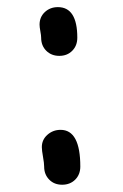

<svg xmlns="http://www.w3.org/2000/svg" viewBox="-20 -571 339 531"><path d="M202.1 -110.4Q202.1 -88.4 188 -74.2Q173.8 -60.1 151.9 -60.1Q129.9 -60.1 116.2 -74.2Q102.1 -88.4 102.1 -110.4Q102.1 -119.6 98.9 -137.5Q95.7 -155.3 95.7 -164.1Q95.7 -184.6 111.1 -198.2Q126.5 -211.9 147.5 -211.9Q202.1 -211.9 202.1 -110.4ZM193.8 -466.8Q193.8 -444.8 179.9 -430.7Q166 -416.5 144 -416.5Q122.1 -416.5 107.9 -430.7Q93.8 -444.8 93.8 -466.8Q93.8 -472.7 91.6 -484.6Q89.4 -496.6 89.4 -502.9Q89.4 -523.9 104 -537.6Q118.7 -551.3 140.1 -551.3Q193.8 -551.3 193.8 -466.8Z"/></svg>

Font: YBG Kramawirya
Style: Regular
Weight: 400
Designer: R.S. Wihananto
Foundry: R.S. Wihananto
Version: Version 2.0.1